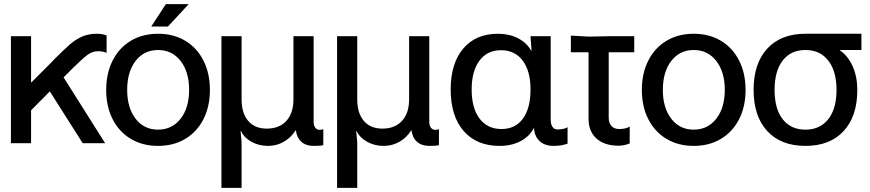

<svg xmlns="http://www.w3.org/2000/svg" viewBox="-20 -696 4226 933"><path d="M131 -520V-296H133L224 -387L247 -411Q294 -458 320.5 -481Q347 -504 378.5 -518Q410 -532 449 -532Q476 -532 498 -524V-439Q482 -447 456 -447Q429 -447 406 -430Q383 -413 341 -372L289 -320L491 0H382L222 -252L131 -160V0H33V-520Z M1000 -259Q1000 -178 968.5 -116.5Q937 -55 880 -21Q823 13 748 13Q673 13 616 -21Q559 -55 527.5 -116.5Q496 -178 496 -259Q496 -340 527.5 -402Q559 -464 616 -498Q673 -532 748 -532Q823 -532 880 -498Q937 -464 968.5 -402Q1000 -340 1000 -259ZM748 -66Q816 -66 857.5 -119Q899 -172 899 -259Q899 -347 857.5 -400Q816 -453 748 -453Q680 -453 639 -400Q598 -347 598 -259Q598 -172 639 -119Q680 -66 748 -66ZM786 -676H897L796 -567H715Z M1056 -520H1154V-213Q1154 -146 1186 -108.5Q1218 -71 1276 -71Q1337 -71 1371.5 -108.5Q1406 -146 1406 -214V-520H1504V-104Q1504 -86 1512 -75.5Q1520 -65 1533 -65Q1546 -65 1551 -69V9Q1543 13 1504 13Q1467 13 1444.5 -7Q1422 -27 1418 -62H1416Q1394 -27 1359 -7Q1324 13 1282 13Q1239 13 1203 -6.5Q1167 -26 1151 -59H1149L1154 -5V217H1056Z M1618 -520H1716V-213Q1716 -146 1748 -108.5Q1780 -71 1838 -71Q1899 -71 1933.5 -108.5Q1968 -146 1968 -214V-520H2066V-104Q2066 -86 2074 -75.5Q2082 -65 2095 -65Q2108 -65 2113 -69V9Q2105 13 2066 13Q2029 13 2006.5 -7Q1984 -27 1980 -62H1978Q1956 -27 1921 -7Q1886 13 1844 13Q1801 13 1765 -6.5Q1729 -26 1713 -59H1711L1716 -5V217H1618Z M2170 -261Q2170 -388 2231 -460Q2292 -532 2400 -532Q2454 -532 2496.5 -510.5Q2539 -489 2561 -450H2563L2558 -520H2656V-116Q2656 -93 2664.5 -80Q2673 -67 2688 -67Q2722 -67 2738 -78V2Q2708 13 2670 13Q2628 13 2603 -9.5Q2578 -32 2575 -72H2573Q2552 -32 2508.5 -9.5Q2465 13 2408 13Q2296 13 2233 -59.5Q2170 -132 2170 -261ZM2417 -69Q2484 -69 2521 -119.5Q2558 -170 2558 -261Q2558 -351 2520 -401.5Q2482 -452 2415 -452Q2348 -452 2310 -401.5Q2272 -351 2272 -261Q2272 -170 2310.5 -119.5Q2349 -69 2417 -69Z M2840 -442H2754V-523L2840 -518L2938 -520H3062V-442H2938V-124Q2938 -98 2951.5 -83.5Q2965 -69 2989 -69Q3021 -69 3040 -81V1Q3013 12 2986 12Q2918 12 2879 -22.5Q2840 -57 2840 -118Z M3603 -259Q3603 -178 3571.5 -116.5Q3540 -55 3483 -21Q3426 13 3351 13Q3276 13 3219 -21Q3162 -55 3130.5 -116.5Q3099 -178 3099 -259Q3099 -340 3130.5 -402Q3162 -464 3219 -498Q3276 -532 3351 -532Q3426 -532 3483 -498Q3540 -464 3571.5 -402Q3603 -340 3603 -259ZM3351 -66Q3419 -66 3460.5 -119Q3502 -172 3502 -259Q3502 -347 3460.5 -400Q3419 -453 3351 -453Q3283 -453 3242 -400Q3201 -347 3201 -259Q3201 -172 3242 -119Q3283 -66 3351 -66Z M4166 -532V-453H4062V-451Q4102 -423 4124 -372.5Q4146 -322 4146 -259Q4146 -131 4079.5 -59Q4013 13 3894 13Q3775 13 3708.5 -59Q3642 -131 3642 -259Q3642 -388 3708.5 -460Q3775 -532 3894 -532ZM3894 -66Q3965 -66 4005 -117Q4045 -168 4045 -259Q4045 -350 4005 -401.5Q3965 -453 3894 -453Q3823 -453 3783.5 -402Q3744 -351 3744 -259Q3744 -167 3783.5 -116.5Q3823 -66 3894 -66Z"/></svg>

Font: Non Bureau
Style: Regular
Weight: 400
Designer: Jona Saucedo
Foundry: Non Foundry
Version: Version 1.000; ttfautohint (v1.8.4)